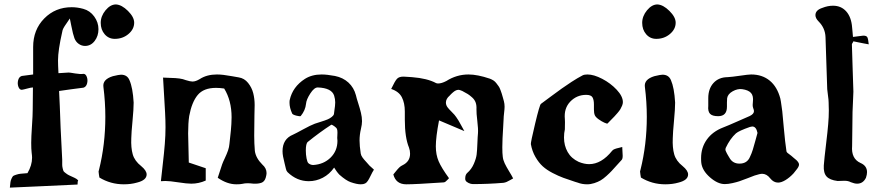

<svg xmlns="http://www.w3.org/2000/svg" viewBox="-20 -839 3999 874"><path d="M358.9 -798.8Q389.6 -790.5 408.9 -763.9Q428.2 -737.3 428.2 -706.1Q428.2 -675.3 411.1 -652.8Q393.6 -629.9 367.2 -629.9Q351.6 -629.9 338.4 -639.2Q325.2 -648.4 318.8 -665Q314.9 -675.8 312 -687.7Q309.1 -699.7 304.7 -721.2Q300.3 -742.7 297.9 -754.9Q293 -747.1 283 -732.9Q272.9 -718.8 268.6 -710.4Q264.2 -702.1 263.2 -693.8Q244.1 -609.9 244.1 -564Q244.1 -543.9 246.1 -505.9Q253.4 -505.9 268.6 -507.3Q283.7 -508.8 293 -508.8Q297.9 -508.8 322.5 -504.6Q347.2 -500.5 359.9 -502.9Q370.1 -502.9 375.2 -489Q380.4 -475.1 376.5 -459.5Q372.6 -443.8 359.9 -439.9Q340.3 -438 303.7 -432.6Q267.1 -427.2 249 -424.8Q252 -369.6 255.9 -257.8Q258.8 -190.4 263.2 -111.8Q263.2 -94.2 263.2 -87.9Q263.2 -81.5 265.6 -71.5Q268.1 -61.5 269.8 -59.1Q271.5 -56.6 279.8 -50.3Q288.1 -43.9 294.9 -40.8Q301.8 -37.6 318.8 -29.8Q328.1 -25.9 335.9 -18.1Q333 -13.2 333 1Q277.3 3.9 172.6 8.5Q67.9 13.2 24.9 15.1Q26.9 -2.9 27.6 -10Q28.3 -17.1 32.7 -26.4Q37.1 -35.6 39.8 -37.8Q42.5 -40 53.7 -43.7Q64.9 -47.4 73.7 -48.1Q82.5 -48.8 105 -50.8Q126 -86.4 126 -121.1Q126 -129.4 124 -145Q122.1 -160.2 122.1 -189Q122.1 -214.4 125.5 -264.6Q128.9 -314.9 128.9 -339.8Q129.9 -374 129.9 -440.9Q121.6 -440.9 104.2 -436Q86.9 -431.2 79.1 -430.2Q68.8 -430.2 63.7 -444.1Q58.6 -458 62.5 -473.6Q66.4 -489.3 79.1 -493.2Q111.8 -497.1 130.9 -500V-625Q130.9 -703.6 181.4 -754.9Q231.9 -806.2 306.2 -806.2Q332 -806.2 358.9 -798.8Z M507.8 -818.8Q482.4 -818.8 460.4 -792.2Q438.5 -765.6 438.5 -734.9Q438.5 -704.1 456.5 -683.1Q474.6 -662.1 502.4 -662.1Q538.6 -662.1 564.7 -684.1Q590.8 -706.1 590.8 -735.8Q590.8 -761.2 562.5 -789.3Q534.2 -817.4 507.8 -818.8ZM432.6 -30.8Q483.4 0 543.5 0Q576.7 0 603.5 -7.8Q647.5 -18.6 647.5 -44.9Q647.5 -62.5 622.6 -83Q592.8 -106.4 584.2 -136.5Q575.7 -166.5 577.6 -210Q578.1 -235.4 583.3 -289.3Q588.4 -343.3 588.4 -372.1Q584.5 -439.9 569.3 -474.1Q559.1 -499 530.8 -499Q522 -499 493.7 -492.2Q446.3 -477.5 450.7 -443.8Q459.5 -375 459.5 -307.1Q459.5 -181.2 430.7 -65.9Q430.7 -64.9 429.7 -62.3Q428.7 -59.6 428.7 -58.1Q428.7 -53.7 430.4 -43.7Q432.1 -33.7 432.6 -30.8Z M839.4 -99.1Q839.4 -121.1 837.9 -165.5Q836.4 -210 836.4 -231.9Q836.4 -278.8 841.3 -311Q853 -374 879.9 -406.5Q906.7 -439 963.4 -439Q981 -439 1000.5 -436Q1034.2 -381.3 1034.2 -305.2Q1034.2 -291 1033.2 -274.2Q1032.2 -257.3 1031 -245.4Q1029.8 -233.4 1027.6 -213.6Q1025.4 -193.8 1024.4 -184.1Q1023.4 -169.9 1018.1 -154.3Q1012.7 -138.7 1003.7 -119.6Q994.6 -100.6 991.2 -90.8Q972.7 -34.2 971.2 -29.8Q1013.7 0 1056.2 0Q1073.7 0 1082.5 -2Q1094.2 -4.9 1107.4 -4.9Q1116.7 -4.9 1134.3 -2.9Q1156.2 -2 1170.2 -7.1Q1184.1 -12.2 1189.5 -29.8Q1193.4 -43.5 1193.4 -50.8Q1193.4 -73.2 1174.3 -89.8Q1144.5 -119.6 1140.1 -151.9Q1137.2 -186.5 1137.2 -221.2Q1137.2 -236.8 1137.7 -267.8Q1138.2 -298.8 1138.2 -314Q1138.2 -322.3 1138.7 -337.9Q1139.2 -353.5 1139.2 -360.8Q1139.2 -389.2 1132.8 -414.6Q1126.5 -439.9 1109.4 -461.4Q1092.3 -482.9 1066.4 -486.8Q1057.1 -488.3 1035.6 -492.2Q1014.2 -496.1 998 -498Q981.9 -500 967.3 -500Q921.4 -500 889.2 -479Q870.6 -467.8 856.4 -467.8Q846.2 -467.8 826.2 -474.1Q813 -479.5 796.6 -481.7Q780.3 -483.9 756.1 -484.4Q731.9 -484.9 722.2 -485.8Q723.6 -457.5 726.6 -411.1Q729.5 -364.7 731.4 -328.1Q733.4 -291.5 733.4 -259.8Q733.4 -223.1 730.2 -183.6Q727.1 -144 720.9 -91.1Q714.8 -38.1 712.4 -14.2Q719.2 -15.1 733.4 -15.1Q752.4 -15.1 791.5 -9Q830.6 -2.9 850.6 -2.9Q884.8 -2.9 916.5 -17.1V-73.2Q871.6 -88.4 839.4 -99.1Z M1682.1 -66.9Q1677.7 -71.3 1670.9 -77.1Q1664.1 -83 1662.1 -85Q1657.7 -90.8 1647.2 -101.8Q1636.7 -112.8 1630.1 -122.1Q1623.5 -131.3 1622.1 -140.1Q1616.7 -175.3 1616.7 -199.2Q1616.7 -225.6 1623 -252Q1627.9 -272.5 1627.9 -287.1Q1627.9 -305.7 1623 -325.7Q1618.2 -345.7 1610.6 -369.1Q1603 -392.6 1600.1 -405.8Q1590.8 -440.4 1566.2 -463.1Q1541.5 -485.8 1504.9 -493.2Q1468.3 -500 1443.8 -500Q1399.9 -500 1368.2 -480Q1312 -443.8 1298.8 -383.8Q1297.9 -380.9 1297.9 -371.1Q1297.9 -348.6 1310.1 -321.8Q1313.5 -316.4 1330.1 -312.3Q1346.7 -308.1 1349.1 -311Q1370.1 -336.9 1373 -366.2Q1374.5 -385.7 1392.6 -413.6Q1410.6 -441.4 1426.8 -440.9Q1489.7 -438.5 1501 -403.8Q1505.9 -387.7 1505.9 -373Q1505.9 -365.2 1504.9 -356.2Q1503.9 -347.2 1502.2 -335.9Q1500.5 -324.7 1500 -318.8Q1498.5 -313.5 1490 -306.6Q1481.4 -299.8 1472.2 -295.9Q1460.9 -291 1439.5 -284.4Q1418 -277.8 1413.1 -275.9Q1393.6 -268.6 1360.1 -250.2Q1326.7 -231.9 1314 -226.1Q1266.1 -206.5 1266.1 -150.9Q1266.1 -139.2 1268.6 -126.2Q1271 -113.3 1275.6 -95Q1280.3 -76.7 1281.7 -69.8Q1283.7 -60.5 1289.1 -55.2Q1331.5 -14.2 1385.7 -14.2Q1418.9 -14.2 1449.5 -30Q1480 -45.9 1501 -76.2Q1502.9 -73.2 1506.6 -67.6Q1510.3 -62 1512.7 -58.6Q1515.1 -55.2 1518.6 -51Q1522 -46.9 1524.9 -43.9Q1555.2 -17.1 1576.2 -9.8Q1604.5 0 1622.1 0Q1634.3 0 1642.1 -3.9Q1648.9 -7.3 1654.5 -15.9Q1660.2 -24.4 1666.3 -37.4Q1672.4 -50.3 1675.8 -56.2Q1676.8 -57.1 1677.5 -58.6Q1678.2 -60.1 1679.7 -62.5Q1681.2 -64.9 1682.1 -66.9ZM1515.1 -210.9Q1515.1 -209 1515.6 -204.6Q1516.1 -200.2 1516.1 -198.2Q1516.1 -152.3 1484.9 -121.6Q1453.6 -90.8 1405.8 -87.9Q1393.6 -87.9 1383.8 -96.2Q1378.9 -100.6 1375.5 -117.9Q1372.1 -135.3 1372.1 -153.8Q1372.1 -185.5 1380.9 -192.9Q1435.1 -236.8 1487.8 -271Q1490.2 -272.5 1501.2 -264.9Q1512.2 -257.3 1514.2 -251Q1516.1 -246.1 1516.1 -234.9Q1516.1 -230 1515.6 -221.7Q1515.1 -213.4 1515.1 -210.9Z M2093.8 -242.2Q2087.9 -252.4 2080.1 -267.1Q2072.3 -281.7 2067.1 -290.3Q2062 -298.8 2056.6 -306.2Q2050.8 -315.4 2036.6 -329.3Q2022.5 -343.3 2017.6 -350.1Q2009.8 -360.4 2009.8 -372.1Q2009.8 -389.2 2026.9 -403.8Q2027.3 -404.3 2030.3 -407.5Q2033.2 -410.6 2034.2 -411.4Q2035.2 -412.1 2037.8 -414.8Q2040.5 -417.5 2042 -418.5Q2043.5 -419.4 2045.9 -421.6Q2048.3 -423.8 2050 -424.6Q2051.8 -425.3 2054.2 -426.8Q2056.6 -428.2 2058.6 -428.7Q2060.5 -429.2 2063 -429.7Q2065.4 -430.2 2067.9 -430.2Q2071.8 -430.2 2084.5 -424.8Q2101.1 -416 2109.4 -410.9Q2117.7 -405.8 2129.2 -395.5Q2140.6 -385.3 2145.3 -372.1Q2149.9 -358.9 2148.9 -341.8Q2148.4 -324.7 2152.8 -288.1Q2157.2 -251.5 2155.8 -232.9Q2154.3 -218.8 2153.1 -186.3Q2151.9 -153.8 2149.7 -135.7Q2147.5 -117.7 2137 -93.3Q2126.5 -68.8 2106.9 -51.8Q2097.7 -43.9 2097.7 -25.9Q2097.7 -20 2099.6 -17.1Q2103 -10.7 2113.3 -5.9Q2123.5 -1 2132.8 -1Q2202.6 -1 2271.5 -6.8Q2278.8 -7.8 2285.9 -10.7Q2293 -13.7 2303.5 -19.8Q2314 -25.9 2315.9 -26.9Q2309.6 -39.6 2297.1 -59.8Q2284.7 -80.1 2277.3 -95.7Q2270 -111.3 2268.6 -126Q2266.6 -140.1 2266.6 -168.9Q2266.6 -188 2267.6 -209.5Q2268.6 -231 2270.3 -257.3Q2272 -283.7 2272.5 -297.9Q2272.5 -306.6 2274.7 -325.2Q2276.9 -343.8 2276.9 -353Q2276.9 -366.2 2273.9 -377.9Q2273.4 -379.9 2269.3 -394.5Q2265.1 -409.2 2263.9 -413.1Q2262.7 -417 2258.3 -429Q2253.9 -440.9 2250 -446Q2246.1 -451.2 2240 -459.5Q2233.9 -467.8 2226.3 -472.7Q2218.8 -477.5 2209.5 -481Q2153.3 -500 2112.8 -500Q2058.6 -500 2011.7 -470.2Q1990.2 -459 1974.6 -459Q1968.8 -459 1964.8 -460.9Q1924.8 -482.4 1855.5 -487.8Q1849.1 -488.3 1840.6 -488.8Q1832 -489.3 1826.2 -489.7Q1820.3 -490.2 1815.9 -490.2Q1796.4 -490.2 1787.1 -480.2Q1777.8 -470.2 1760.7 -434.1Q1795.9 -422.4 1809.3 -396.2Q1822.8 -370.1 1822.8 -331.1V-293.9Q1822.8 -212.9 1841.8 -167Q1846.7 -153.8 1846.7 -139.2Q1846.7 -103.5 1812.5 -86.9Q1804.7 -83.5 1797.6 -76.7Q1790.5 -69.8 1782 -59.1Q1773.4 -48.3 1770.5 -44.9Q1782.2 0 1829.6 0Q1872.1 0 2000.5 -8.8Q2004.4 -9.3 2008.5 -12.5Q2012.7 -15.6 2017.3 -20.8Q2022 -25.9 2023.9 -27.8Q1989.7 -74.7 1976.8 -104.7Q1963.9 -134.8 1963.9 -172.9Q1963.9 -214.8 1978.5 -291Q2074.7 -250 2093.8 -242.2Z M2551.3 -250Q2551.3 -255.9 2551.5 -265.6Q2551.8 -275.4 2551.8 -282.7Q2551.8 -290 2551.3 -296.9Q2546.4 -345.7 2575.9 -376.5Q2605.5 -407.2 2648.4 -407.2Q2670.4 -407.2 2677 -396Q2683.6 -384.8 2683.6 -363.8V-340.8Q2683.6 -324.2 2687.5 -314.9Q2690.9 -306.2 2704.8 -296.1Q2718.8 -286.1 2731.4 -280.5Q2744.1 -274.9 2745.6 -276.9Q2748.5 -280.3 2760 -291.7Q2771.5 -303.2 2776.6 -308.6Q2781.7 -314 2790.8 -324.5Q2799.8 -335 2804 -342Q2808.1 -349.1 2811.8 -357.9Q2815.4 -366.7 2815.4 -374Q2815.4 -400.4 2787.4 -430.4Q2759.3 -460.4 2721.2 -480.2Q2683.1 -500 2654.3 -500Q2640.1 -500 2632.3 -496.1Q2608.9 -483.9 2581.8 -466.3Q2554.7 -448.7 2536.9 -435.8Q2519 -422.9 2487.5 -399.7Q2456.1 -376.5 2442.4 -366.2Q2436.5 -362.3 2416 -276.4Q2395.5 -190.4 2396.5 -183.1Q2402.3 -150.4 2417.5 -124.3Q2432.6 -98.1 2450.7 -81.8Q2468.8 -65.4 2495.6 -51.5Q2522.5 -37.6 2544.7 -29.5Q2566.9 -21.5 2598.1 -11.2Q2606 -8.8 2609.4 -7.8Q2629.4 0 2652.3 0Q2668.9 0 2685.3 -5.4Q2701.7 -10.7 2713.9 -17.8Q2726.1 -24.9 2740.7 -38.1Q2755.4 -51.3 2763.9 -60.5Q2772.5 -69.8 2787.4 -86.4Q2802.2 -103 2809.6 -110.8Q2814.5 -115.7 2814.5 -129.9Q2814.5 -136.7 2813.5 -149.9Q2812.5 -163.1 2812.5 -169.9Q2807.1 -168 2796.6 -165.8Q2786.1 -163.6 2778.3 -160.6Q2770.5 -157.7 2766.6 -152.8Q2717.8 -91.8 2661.6 -91.8Q2639.6 -91.8 2614.3 -102.1Q2580.6 -117.7 2564 -147Q2547.4 -176.3 2547.4 -212.9Q2547.4 -233.9 2551.3 -250Z M2972.7 -818.8Q2947.3 -818.8 2925.3 -792.2Q2903.3 -765.6 2903.3 -734.9Q2903.3 -704.1 2921.4 -683.1Q2939.5 -662.1 2967.3 -662.1Q3003.4 -662.1 3029.5 -684.1Q3055.7 -706.1 3055.7 -735.8Q3055.7 -761.2 3027.3 -789.3Q2999 -817.4 2972.7 -818.8ZM2897.5 -30.8Q2948.2 0 3008.3 0Q3041.5 0 3068.4 -7.8Q3112.3 -18.6 3112.3 -44.9Q3112.3 -62.5 3087.4 -83Q3057.6 -106.4 3049.1 -136.5Q3040.5 -166.5 3042.5 -210Q3043 -235.4 3048.1 -289.3Q3053.2 -343.3 3053.2 -372.1Q3049.3 -439.9 3034.2 -474.1Q3023.9 -499 2995.6 -499Q2986.8 -499 2958.5 -492.2Q2911.1 -477.5 2915.5 -443.8Q2924.3 -375 2924.3 -307.1Q2924.3 -181.2 2895.5 -65.9Q2895.5 -64.9 2894.5 -62.3Q2893.6 -59.6 2893.6 -58.1Q2893.6 -53.7 2895.3 -43.7Q2897 -33.7 2897.5 -30.8Z M3541 -332Q3540.5 -334 3537.6 -356.4Q3534.7 -378.9 3532.2 -390.1Q3518.1 -443.8 3483.9 -471.9Q3449.7 -500 3399.4 -500Q3386.7 -500 3349.1 -494.4Q3311.5 -488.8 3292 -487.8Q3251.5 -487.3 3227.8 -461.2Q3204.1 -435.1 3204.1 -392.1V-356.9Q3201.7 -332.5 3211.9 -321.3Q3222.2 -310.1 3249 -310.1Q3289.1 -310.1 3289.1 -353V-373Q3289.1 -386.2 3290 -392.1Q3293 -411.1 3315.4 -423.6Q3337.9 -436 3358.4 -433.1Q3386.7 -429.2 3398.7 -415.8Q3410.6 -402.3 3407.2 -375Q3407.2 -373 3406.7 -368.2Q3406.2 -363.3 3406.2 -360.8Q3406.2 -352.5 3409.2 -345.2Q3412.1 -337.9 3412.1 -333Q3412.1 -320.3 3393.1 -311Q3377 -304.2 3335.9 -285.9Q3294.9 -267.6 3272 -258.8Q3223.6 -240.2 3197.5 -203.6Q3171.4 -167 3171.4 -119.1Q3171.4 -104 3172.4 -97.2Q3176.8 -62.5 3211.9 -31.7Q3247.1 -1 3279.3 -1Q3294.4 -1 3314 -5.4Q3333.5 -9.8 3345.2 -13.7Q3356.9 -17.6 3382.8 -27.6Q3408.7 -37.6 3415 -40Q3439.5 -47.9 3449.2 -47.9Q3470.2 -47.9 3486.3 -26.9Q3501.5 -7.8 3522 -7.8Q3536.6 -7.8 3555.2 -19Q3574.7 -30.8 3592.3 -49.8Q3593.8 -52.2 3601.8 -61.8Q3609.9 -71.3 3613.5 -77.9Q3617.2 -84.5 3617.2 -89.8Q3617.2 -95.2 3613.3 -100.8Q3609.4 -106.4 3605 -110.4Q3600.6 -114.3 3593 -120.4Q3585.4 -126.5 3582 -129.9Q3579.6 -132.3 3574 -136Q3568.4 -139.6 3564.7 -143.1Q3561 -146.5 3560.1 -149.9Q3553.7 -191.9 3547.9 -257.6Q3542 -323.2 3541 -332ZM3428.2 -233.9Q3424.8 -222.2 3418.7 -199.2Q3412.6 -176.3 3407 -158.2Q3401.4 -140.1 3394 -125Q3381.3 -94.2 3346.2 -94.2Q3314.9 -94.2 3300.3 -121.1Q3298.8 -123.5 3294.9 -130.1Q3291 -136.7 3289.3 -139.9Q3287.6 -143.1 3284.7 -149.4Q3281.7 -155.8 3282.2 -158Q3282.7 -160.2 3283.2 -165Q3303.2 -207.5 3330.1 -231.9Q3343.8 -243.7 3394 -261.2Q3401.9 -263.2 3404.3 -263.2Q3422.4 -263.2 3428.2 -233.9Z M3862.8 -670.9Q3862.3 -679.7 3860.8 -694.1Q3859.4 -708.5 3858.9 -713.9Q3855.5 -760.7 3832.3 -786.9Q3809.1 -813 3772 -813Q3748 -813 3723.6 -803.2Q3691.9 -793 3691.9 -770Q3691.9 -755.9 3706.5 -741.2Q3736.3 -711.4 3737.8 -669.9Q3739.7 -598.1 3745.6 -433.1Q3746.1 -425.3 3749 -404.5Q3752 -383.8 3752 -373Q3752 -367.2 3752.4 -355Q3752.9 -342.8 3752.9 -336.9Q3752.9 -305.7 3750 -273.9Q3747.6 -243.2 3740 -180.4Q3732.4 -117.7 3730 -85.9Q3728 -51.8 3742.7 -35.6Q3757.3 -19.5 3793 -15.1Q3797.9 -15.1 3808.3 -15.6Q3818.8 -16.1 3823.7 -16.1Q3841.3 -16.1 3852.5 -9.8Q3869.6 -2.9 3881.8 -2.9Q3908.7 -2.9 3921.9 -29.8Q3926.8 -44.4 3926.8 -55.2Q3926.8 -84.5 3897 -97.2Q3854 -116.7 3858.9 -174.8Q3859.9 -201.7 3859.9 -252.9L3860.8 -329.1Q3860.8 -344.7 3862.8 -375.5Q3864.7 -406.2 3864.7 -421.9Q3863.8 -455.6 3861.3 -527.3Q3858.9 -599.1 3857.9 -637.2Q3857.9 -638.7 3858.9 -640.4Q3859.9 -642.1 3861.8 -645Q3863.8 -647.9 3864.7 -650.9Q3875 -648.9 3886.2 -646.5Q3897.5 -644 3911.6 -641.4Q3925.8 -638.7 3934.6 -637.2Q3932.1 -662.1 3928.2 -669.4Q3924.3 -676.8 3909.7 -676.8Q3906.7 -676.8 3862.8 -670.9Z"/></svg>

Font: Sonetni venez
Style: Regular
Weight: 400
Designer: Alja Herlah
Foundry: Type Salon
Version: Version 1.000;hotconv 1.0.109;makeotfexe 2.5.65596